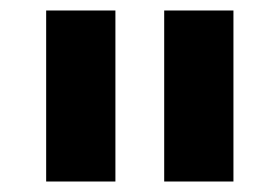

<svg xmlns="http://www.w3.org/2000/svg" viewBox="-20 -760 533 366"><path d="M68 -414V-740H200V-414ZM293 -414V-740H425V-414Z"/></svg>

Font: Anuphan
Style: Bold
Weight: 700
Designer: Mike Abbink, Paul van der Laan, Pieter van Rosmalen, Mint Tantisuwanna
Foundry: Bold Monday; Cadson Demak
Version: Version 3.002;hotconv 1.0.109;makeotfexe 2.5.65596